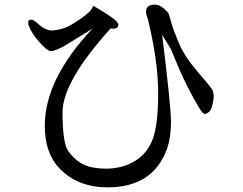

<svg xmlns="http://www.w3.org/2000/svg" viewBox="-20 -781 1040 823"><path d="M675 -632Q713 -324 713 -257.5Q713 -191 695 -141Q635 22 441 22Q314 22 236 -58Q172 -124 172 -242Q172 -441 376 -658Q311 -618 266.5 -590.5Q222 -563 197 -562Q183 -563 150.5 -598.5Q118 -634 104 -669Q100 -679 101 -684Q101 -697 113 -697Q125 -697 148 -675Q171 -653 201 -650Q243 -653 271.5 -667.5Q300 -682 334.5 -707Q369 -732 375 -746L379 -756L389 -751Q459 -709 473 -695.5Q487 -682 487 -676V-675Q487 -658 465 -658Q462 -658 454 -659Q248 -431 248 -299.5Q248 -168 273 -133Q315 -74 378 -63Q406 -58 434 -58Q503 -58 557 -90Q611 -122 634.5 -184.5Q658 -247 658 -382Q658 -517 614 -699Q606 -719 606 -732Q606 -761 644 -761Q664 -761 682.5 -744.5Q701 -728 703.5 -721Q706 -714 714.5 -683Q723 -652 747.5 -594.5Q772 -537 827.5 -473Q883 -409 889.5 -397Q896 -385 896 -368.5Q896 -352 889 -325.5Q882 -299 861 -293H856Q843 -293 782 -413Q755 -465 713 -570Q694 -601 675 -632Z"/></svg>

Font: Sawarabi Mincho
Style: Regular
Weight: 400
Version: Version 1.00